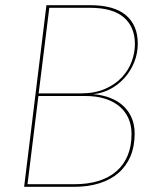

<svg xmlns="http://www.w3.org/2000/svg" viewBox="-20 -720 616 740"><path d="M73 0 159 -700H327Q420 -700 465.5 -661.2Q511 -622.5 511 -552Q511 -514.5 497.5 -480.8Q484 -447 460.5 -420.5Q437 -394 405.8 -377.2Q374.5 -360.5 339 -357Q376.5 -354 406.2 -342Q436 -330 456.5 -310.5Q477 -291 488 -264.5Q499 -238 499 -205Q499 -156 483 -118Q467 -80 437 -53.8Q407 -27.5 363.8 -13.8Q320.5 0 266 0ZM128 -350 86 -10H267Q318.5 -10 359.2 -22.5Q400 -35 428.5 -59.8Q457 -84.5 472 -120.5Q487 -156.5 487 -204Q487 -237.5 474.8 -264.5Q462.5 -291.5 439.8 -310.5Q417 -329.5 384 -339.8Q351 -350 310 -350ZM129 -360H290Q345.5 -360 385.2 -377.5Q425 -395 450.5 -422.8Q476 -450.5 488 -484Q500 -517.5 500 -550Q500 -616 457.2 -653Q414.5 -690 326 -690H170Z"/></svg>

Font: Lato Hairline
Style: Italic
Weight: 100
Italic angle: -7°
Designer: Lukasz Dziedzic
Foundry: tyPoland Lukasz Dziedzic
Version: Version 2.007; 2014-02-27